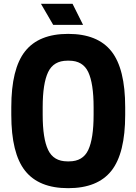

<svg xmlns="http://www.w3.org/2000/svg" viewBox="-20 -970 713 1003"><path d="M336 13Q183 13 111 -78Q39 -169 39 -370V-410Q39 -611 111 -702Q183 -793 336 -793Q490 -793 562 -702Q634 -611 634 -410V-370Q634 -169 562 -78Q490 13 336 13ZM332 -127H341Q413 -127 441 -186.5Q469 -246 469 -370V-410Q469 -534 441 -593.5Q413 -653 341 -653H332Q260 -653 231.5 -593.5Q203 -534 203 -410V-370Q203 -246 231.5 -186.5Q260 -127 332 -127ZM194 -950H359L414 -840H258Z"/></svg>

Font: Cooper Hewitt
Style: Bold
Weight: 711
Designer: Village Type and Design LLC
Foundry: Cooper Hewitt Smithsonian Design Museum
Version: 1.000